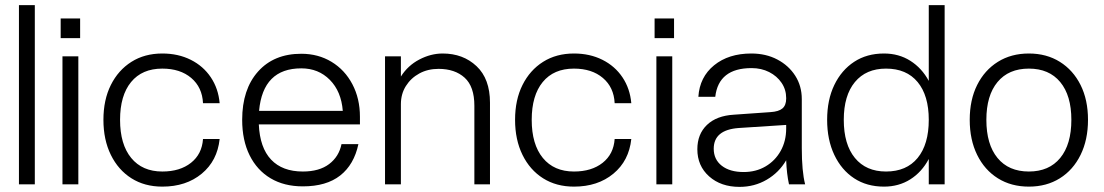

<svg xmlns="http://www.w3.org/2000/svg" viewBox="-20 -720 4314 750"><path d="M54 -700H116V0H54Z M217 -648H293V-571H217ZM224 -500H286V0H224Z M384 -252Q384 -330 413 -388Q442 -446 493.5 -478.5Q545 -511 614 -511Q676 -511 725 -486.5Q774 -462 803.5 -418Q833 -374 838 -317H773Q770 -379 727 -415.5Q684 -452 614 -452Q535 -452 492 -399.5Q449 -347 449 -252Q449 -156 492.5 -103Q536 -50 614 -50Q683 -50 726 -84Q769 -118 773 -177H838Q829 -92 768 -41.5Q707 9 614 9Q545 9 493.5 -23.5Q442 -56 413 -115Q384 -174 384 -252Z M926 -252Q926 -371 988 -440.5Q1050 -510 1157 -510Q1223 -510 1275 -478.5Q1327 -447 1356.5 -391Q1386 -335 1386 -264V-234H991Q995 -143 1039 -96.5Q1083 -50 1163 -50Q1227 -50 1265.5 -79Q1304 -108 1314 -157H1380Q1363 -77 1309 -34.5Q1255 8 1163 8Q1090 8 1037 -23.5Q984 -55 955 -113.5Q926 -172 926 -252ZM1157 -453Q1007 -453 992 -287H1319Q1313 -363 1268.5 -408Q1224 -453 1157 -453Z M1484 -500H1546V-421Q1573 -464 1618 -487.5Q1663 -511 1709 -511Q1789 -511 1841.5 -461.5Q1894 -412 1894 -319V0H1833V-307Q1833 -382 1795 -416.5Q1757 -451 1693 -451Q1651 -451 1618 -433Q1585 -415 1565.5 -384Q1546 -353 1546 -313V0H1484Z M1992 -252Q1992 -330 2021 -388Q2050 -446 2101.5 -478.5Q2153 -511 2222 -511Q2284 -511 2333 -486.5Q2382 -462 2411.5 -418Q2441 -374 2446 -317H2381Q2378 -379 2335 -415.5Q2292 -452 2222 -452Q2143 -452 2100 -399.5Q2057 -347 2057 -252Q2057 -156 2100.5 -103Q2144 -50 2222 -50Q2291 -50 2334 -84Q2377 -118 2381 -177H2446Q2437 -92 2376 -41.5Q2315 9 2222 9Q2153 9 2101.5 -23.5Q2050 -56 2021 -115Q1992 -174 1992 -252Z M2537 -648H2613V-571H2537ZM2544 -500H2606V0H2544Z M3112 -141Q3112 -51 3125 0H3062Q3053 -41 3051 -94Q3023 -46 2975 -18Q2927 10 2869 10Q2796 10 2750 -31Q2704 -72 2704 -137Q2704 -196 2741.5 -232Q2779 -268 2847 -272L2989 -282Q3022 -284 3036.5 -296.5Q3051 -309 3051 -335V-337Q3051 -370 3033 -396.5Q3015 -423 2984.5 -438.5Q2954 -454 2916 -454Q2787 -454 2774 -342H2708Q2713 -419 2769.5 -465Q2826 -511 2915 -511Q2972 -511 3016.5 -487.5Q3061 -464 3086.5 -424Q3112 -384 3112 -333ZM2768 -139Q2768 -97 2799.5 -72.5Q2831 -48 2885 -48Q2933 -48 2970.5 -70Q3008 -92 3029.5 -130.5Q3051 -169 3051 -218V-232L2866 -220Q2768 -213 2768 -139Z M3670 -700V0H3608V-99Q3581 -48 3536 -19.5Q3491 9 3433 9Q3366 9 3316.5 -23.5Q3267 -56 3239 -115Q3211 -174 3211 -252Q3211 -330 3239 -388Q3267 -446 3316.5 -478.5Q3366 -511 3433 -511Q3491 -511 3536 -482.5Q3581 -454 3608 -404V-700ZM3276 -252Q3276 -156 3319.5 -103Q3363 -50 3441 -50Q3521 -50 3564.5 -103Q3608 -156 3608 -252Q3608 -347 3564.5 -399.5Q3521 -452 3441 -452Q3363 -452 3319.5 -399.5Q3276 -347 3276 -252Z M3768 -252Q3768 -330 3797 -388Q3826 -446 3878 -478.5Q3930 -511 3999 -511Q4068 -511 4120 -478.5Q4172 -446 4201 -388Q4230 -330 4230 -252Q4230 -174 4201 -115Q4172 -56 4120 -23.5Q4068 9 3999 9Q3930 9 3878 -23.5Q3826 -56 3797 -115Q3768 -174 3768 -252ZM4165 -252Q4165 -347 4121.5 -399.5Q4078 -452 3999 -452Q3920 -452 3876.5 -399.5Q3833 -347 3833 -252Q3833 -156 3876.5 -103Q3920 -50 3999 -50Q4078 -50 4121.5 -103Q4165 -156 4165 -252Z"/></svg>

Font: Overused Grotesk Book
Style: Regular
Weight: 350
Version: Version 0.003